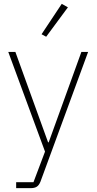

<svg xmlns="http://www.w3.org/2000/svg" viewBox="-20 -778 502 998"><path d="M333 -740 301 -758 196 -600 220 -587ZM233 -38H230L60 -508H23L214 10L154 169H64V200H138C167 200 180 191 190 167L438 -508H403Z"/></svg>

Font: IBM Plex Thai ExtraLight
Style: Regular
Weight: 200
Designer: Mike Abbink, Paul van der Laan, Pieter van Rosmalen, Ben Mitchell, Mark Frömberg
Foundry: Bold Monday
Version: Version 1.0